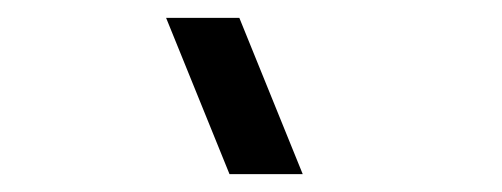

<svg xmlns="http://www.w3.org/2000/svg" viewBox="-20 -995 562 215"><path d="M319 -800 248 -975H166L237 -800Z"/></svg>

Font: Vela Sans SemBd
Style: Regular
Weight: 600
Designer: Principal design: Mikhail Sharanda - project Manrope.
Design modification: Ravid Balaliev
Foundry: Mikhail Sharanda
Version: Version 1.001